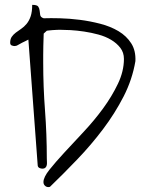

<svg xmlns="http://www.w3.org/2000/svg" viewBox="-20 -762 595 783"><path d="M157.2 -19.5Q157.2 -39.1 181.6 -69.8Q206.1 -100.6 242.2 -139.6Q278.3 -178.7 321.3 -224.6Q364.3 -270.5 400.4 -319.8Q436.5 -369.1 460.9 -420.4Q485.4 -471.7 485.4 -521.5Q485.4 -547.9 470.7 -566.9Q456.1 -585.9 433.1 -599.6Q410.2 -613.3 381.3 -621.1Q352.5 -628.9 323.2 -633.3Q293.9 -637.7 267.6 -639.2Q241.2 -640.6 222.7 -640.6Q217.8 -640.6 210 -640.1Q202.1 -639.6 193.8 -639.2Q185.5 -638.7 178.7 -637.7Q171.9 -636.7 170.9 -636.7L158.2 -625Q158.2 -623 157.7 -608.4Q157.2 -593.8 156.7 -575.2Q156.2 -556.6 156.2 -537.1V-506.8Q156.2 -408.2 163.6 -311Q170.9 -213.9 170.9 -115.2Q170.9 -109.4 171.4 -102.5Q171.9 -95.7 170.9 -89.4Q169.9 -83 165.5 -78.6Q161.1 -74.2 152.3 -74.2Q146.5 -74.2 140.6 -77.1Q134.8 -80.1 133.8 -86.9L95.7 -600.6Q92.8 -598.6 85.4 -595.2Q78.1 -591.8 70.3 -587.9Q62.5 -584 55.2 -579.6Q47.9 -575.2 45.9 -575.2Q44.9 -575.2 42.5 -574.7Q40 -574.2 39.1 -574.2Q34.2 -574.2 27.8 -576.7Q21.5 -579.1 21.5 -587.9Q21.5 -602.5 27.8 -611.8Q34.2 -621.1 44.4 -628.9Q54.7 -636.7 66.4 -644.5Q78.1 -652.3 88.4 -664.6Q98.6 -676.8 105 -695.3Q111.3 -713.9 111.3 -742.2Q130.9 -742.2 135.7 -735.4Q140.6 -728.5 141.6 -719.2Q142.6 -710 144 -700.7Q145.5 -691.4 158.2 -687.5Q185.5 -688.5 224.1 -687.5Q262.7 -686.5 305.2 -681.2Q347.7 -675.8 389.2 -665Q430.7 -654.3 463.4 -634.8Q496.1 -615.2 515.1 -585.4Q534.2 -555.7 532.2 -512.7Q519.5 -437.5 483.9 -368.2Q448.2 -298.8 399.9 -234.9Q351.6 -170.9 295.4 -112.3Q239.3 -53.7 183.6 0Q182.6 0 180.7 0.5Q178.7 1 177.7 1Q168.9 1 163.1 -4.9Q157.2 -10.7 157.2 -19.5Z"/></svg>

Font: Shadows Into Light
Style: Regular
Weight: 400
Designer: Kimberly Geswein
Foundry: Kimberly Geswein
Version: Version 001.000